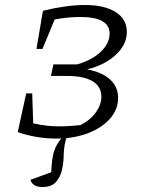

<svg xmlns="http://www.w3.org/2000/svg" viewBox="-20 -548 584 769"><path d="M51 -19 85 -174H109L113 -54Q145 -47 169 -44.5Q193 -42 218 -42Q240 -42 263 -43.5Q286 -45 302 -47Q342 -67 364 -98Q386 -129 386 -160Q386 -241 253 -244H184L194 -290H289Q348 -307 383.5 -340.5Q419 -374 419 -413Q419 -480 302 -480Q277 -480 251 -477.5Q225 -475 199 -470L150 -352H126L152 -505Q197 -516 240 -522Q283 -528 320 -528Q399 -528 443.5 -499.5Q488 -471 488 -420Q488 -370 444.5 -329Q401 -288 329 -270Q389 -259 421 -229.5Q453 -200 453 -156Q453 -109 420 -72Q387 -35 331 -14Q275 7 205 7Q164 7 124 0Q84 -7 51 -19ZM150 201Q110 201 102 172L185 142Q187 101 192 76Q197 51 207 33.5Q217 16 235 -5H249Q242 15 239 32Q236 49 235 74Q235 99 229 129Q223 159 205 180Q187 201 150 201Z"/></svg>

Font: Piazzolla SC Light
Style: Italic
Weight: 300
Italic angle: -11.3°
Designer: Juan Pablo del Peral
Foundry: Huerta Tipografica
Version: Version 1.330